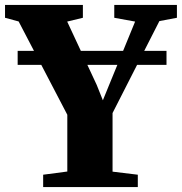

<svg xmlns="http://www.w3.org/2000/svg" viewBox="-42 -763 741 783"><path d="M232.5 -63.5V-295L34 -675.5L-21.5 -690.5V-743H296V-690.5L232 -675L352.5 -416.5L377.5 -354L403 -416.5L509 -675L424 -690.5V-743H679.5V-690.5L608 -677L417 -302V-63L520 -50.5V0H134V-50.5ZM637 -555.5V-498.5H30V-555.5Z"/></svg>

Font: Merriweather 60pt Black
Style: Regular
Weight: 900
Version: Version 2.100